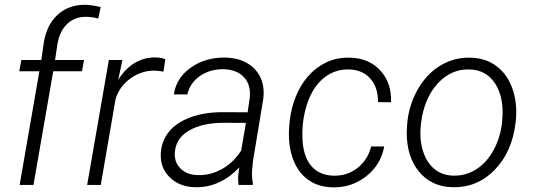

<svg xmlns="http://www.w3.org/2000/svg" viewBox="-20 -782 2255 812"><path d="M63 0 146.5 -480.5H61.5L70.3 -528.3H154.8L165 -600.1Q177.2 -677.7 224.4 -720.2Q271.5 -762.7 341.8 -761.7Q370.1 -760.7 405.8 -752L395.5 -703.6Q368.2 -710.9 343.3 -710.9Q294.4 -710.9 262.5 -679.2Q230.5 -647.5 222.2 -590.8L212.9 -528.3H335.4L326.7 -480.5H205.1L121.6 0Z M671.4 -479Q652.3 -482.9 632.8 -483.4Q577.1 -483.4 530.8 -449.5Q484.4 -415.5 468.8 -363.3L406.2 0H348.6L440.4 -528.3H497.6L480 -444.3Q508.8 -491.2 549.6 -515.6Q590.3 -540 639.2 -539.1Q656.2 -539.1 679.2 -532.2Z M988.8 0Q986.3 -18.6 987.3 -37.1L991.7 -73.7Q955.1 -34.2 908 -11.7Q860.8 10.7 806.2 9.8Q739.3 8.8 697.5 -32.5Q655.8 -73.7 660.2 -136.2Q664.1 -188.5 696 -226.8Q728 -265.1 787.1 -286.4Q846.2 -307.6 919.4 -307.6L1027.3 -307.1L1036.1 -367.7Q1042 -421.9 1012.7 -454.6Q983.4 -487.3 926.3 -489.3Q868.7 -490.2 825.9 -460.7Q783.2 -431.2 772.5 -382.8H715.3Q725.1 -452.1 786.6 -495.8Q848.1 -539.6 932.1 -538.6Q1013.7 -536.6 1057.9 -489.3Q1102.1 -441.9 1093.8 -366.2L1049.8 -100.6L1045.9 -58.1Q1044.4 -31.7 1049.8 -5.9L1048.8 0ZM815.9 -41.5Q869.6 -39.6 918.7 -67.1Q967.8 -94.7 1000 -145.5L1020 -262.2L926.8 -262.7Q837.9 -262.7 781.7 -231.2Q725.6 -199.7 719.7 -141.1Q715.3 -98.1 742.4 -70.3Q769.5 -42.5 815.9 -41.5Z M1389.2 -39.1Q1446.8 -37.1 1491 -71Q1535.2 -105 1549.8 -162.6H1605Q1590.3 -84 1528.1 -35.9Q1465.8 12.2 1386.2 10.3Q1322.3 8.8 1278.8 -24.9Q1235.4 -58.6 1216.1 -118.2Q1196.8 -177.7 1203.6 -252.4L1205.6 -273.4Q1211.4 -324.7 1230.7 -373Q1250 -421.4 1282.2 -458.7Q1314.5 -496.1 1359.1 -517.8Q1403.8 -539.6 1460 -538.1Q1541 -536.1 1588.9 -483.4Q1636.7 -430.7 1633.8 -349.6L1578.6 -350.1Q1579.6 -411.1 1546.9 -448.7Q1514.2 -486.3 1457.5 -488.3Q1397 -490.2 1350.6 -453.1Q1304.2 -416 1280.8 -348.1Q1257.3 -280.3 1258.8 -204.1Q1260.3 -125.5 1293.9 -83.3Q1327.6 -41 1389.2 -39.1Z M1703.1 -269Q1711.9 -345.7 1750 -409.4Q1788.1 -473.1 1845 -506.3Q1901.9 -539.6 1968.3 -538.1Q2033.7 -537.1 2079.8 -502.2Q2126 -467.3 2147.2 -407Q2168.5 -346.7 2161.6 -273.4L2160.6 -264.2Q2146 -139.2 2072 -63.5Q1998 12.2 1894.5 9.8Q1805.7 8.3 1752.4 -55.7Q1699.2 -119.6 1700.2 -224.6L1701.7 -252.4ZM1759.8 -252.4Q1753.4 -194.3 1768.3 -145.3Q1783.2 -96.2 1815.9 -68.4Q1848.6 -40.5 1897.5 -39.1Q1950.2 -38.1 1993.9 -65.9Q2037.6 -93.8 2065.9 -144.5Q2094.2 -195.3 2102.5 -256.8L2104 -272.9Q2112.8 -367.2 2075 -427Q2037.1 -486.8 1965.3 -488.3Q1887.2 -490.7 1830.3 -428Q1773.4 -365.2 1760.7 -261.2Z"/></svg>

Font: RobotoInd Light
Style: Italic
Weight: 300
Italic angle: -12°
Designer: Google
Version: Version 2.001151; 2014